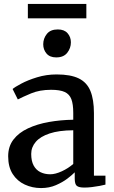

<svg xmlns="http://www.w3.org/2000/svg" viewBox="-20 -944 578 975"><path d="M188.5 11Q144 11 105.8 -6.8Q67.5 -24.5 44.5 -60.2Q21.5 -96 21.5 -150.5Q21.5 -200.5 48.5 -235.5Q75.5 -270.5 122.2 -292.2Q169 -314 228.2 -324.5Q287.5 -335 352 -336V-370.5Q352 -414.5 342.5 -440Q333 -465.5 308.8 -476.8Q284.5 -488 239.5 -488Q181.5 -488 138 -469.8Q94.5 -451.5 70.5 -439L44 -492Q54.5 -501.5 87.8 -519.2Q121 -537 168.2 -551.5Q215.5 -566 267.5 -566Q338.5 -566 380 -545.8Q421.5 -525.5 439.2 -482Q457 -438.5 457 -369.5V-52H515.5V-6.5Q504.5 -3.5 486 0Q467.5 3.5 446.8 6Q426 8.5 408.5 8.5Q381.5 8.5 370.5 0.2Q359.5 -8 359.5 -37.5V-69Q347 -56 322.5 -37.2Q298 -18.5 264 -3.8Q230 11 188.5 11ZM235 -59Q261 -59 294 -74.2Q327 -89.5 352 -111.5V-282.5Q279 -282 231.8 -266.2Q184.5 -250.5 161.5 -223.5Q138.5 -196.5 138.5 -162.5Q138.5 -126 151 -103.2Q163.5 -80.5 185.2 -69.8Q207 -59 235 -59ZM265 -652.5Q233 -652.5 216.2 -672.2Q199.5 -692 199.5 -719Q199.5 -748.5 217.8 -771.5Q236 -794.5 273 -794.5H274Q306.5 -794.5 323.2 -775.2Q340 -756 340 -729Q340 -699.5 321.5 -676Q303 -652.5 266 -652.5ZM418.5 -924V-851H121.5V-924Z"/></svg>

Font: Merriweather 20pt Medium
Style: Regular
Weight: 500
Version: Version 2.100